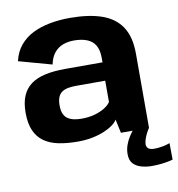

<svg xmlns="http://www.w3.org/2000/svg" viewBox="-86 -676 872 942"><g transform="rotate(-10 350.0 -205.0)"><path d="M258.5 6Q297 6 330 -0.5Q363 -7 389 -17.8Q415 -28.5 433 -41.5Q451 -54.5 459 -68L473.5 0H613.5V-370Q613.5 -453 580.5 -503.2Q547.5 -553.5 483 -576Q418.5 -598.5 324 -598.5Q272.5 -598.5 225.2 -589.8Q178 -581 139.5 -562Q101 -543 74.2 -511.2Q47.5 -479.5 37 -433.5L201.5 -388Q209 -424.5 227 -446Q245 -467.5 270.2 -476.8Q295.5 -486 325 -486Q362 -486 389 -475.5Q416 -465 430.2 -441.8Q444.5 -418.5 444.5 -378.5V-356H257.5Q202 -356 159.5 -346.8Q117 -337.5 88.2 -316.8Q59.5 -296 44.8 -262Q30 -228 30 -177.5Q30 -124.5 45.5 -89Q61 -53.5 90.5 -32.5Q120 -11.5 162.2 -2.8Q204.5 6 258.5 6ZM296.5 -101.5Q275.5 -101.5 258 -105.2Q240.5 -109 227.5 -117.8Q214.5 -126.5 207.5 -142.5Q200.5 -158.5 200.5 -184Q200.5 -209.5 207.2 -225.5Q214 -241.5 226.8 -250Q239.5 -258.5 257.5 -261.8Q275.5 -265 297.5 -265H442V-159Q432.5 -144 411.2 -130.8Q390 -117.5 360.5 -109.5Q331 -101.5 296.5 -101.5ZM596.5 187Q620.5 187 642.2 184.5Q664 182 679.8 178.8Q695.5 175.5 700.5 173.5L699.5 91.5Q694 94 681 97.5Q668 101 652 103.2Q636 105.5 621.5 105.5Q601 105.5 592 97.8Q583 90 583 77Q583 66 588 51Q593 36 600.5 21.8Q608 7.5 613.5 0H532Q524.5 9 513.8 25.8Q503 42.5 495.2 64.2Q487.5 86 487.5 109.5Q487.5 140 503.2 156.8Q519 173.5 544 180.2Q569 187 596.5 187Z"/></g></svg>

Font: Anybody Thin
Style: Bold
Weight: 700
Version: Version 1.113;gftools[0.9.25]